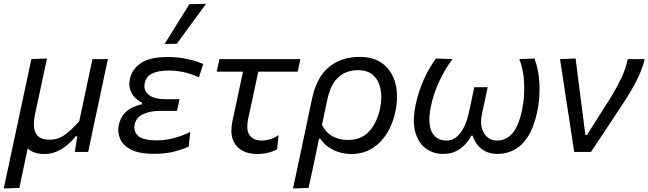

<svg xmlns="http://www.w3.org/2000/svg" viewBox="-28 -812 3465 1026"><path d="M-8 195Q3.5 141 15 87.5Q26 34.5 39.5 -27L91.5 -271Q105.5 -335.5 116.8 -388.5Q128 -441.5 139.5 -496L223 -499.5Q211 -444.5 200 -391.5Q188.5 -338 176 -279.5L158.5 -198.5Q153 -171.5 153 -150Q153 -120.5 163 -100.5Q180.5 -65.5 238 -65.5Q284 -65.5 322 -94.2Q360 -123 395.5 -164.5L420 -279Q432.5 -338 443.5 -390Q454.5 -441.5 466 -496H548.5Q536.5 -441 525.5 -388.5Q514.5 -335.5 501 -271.5L476.5 -158.5Q469.5 -124 461 -83.8Q452.5 -43.5 443 0H371.5L378.5 -42Q381.5 -63 385 -84H377Q360.5 -62.5 335.2 -40.5Q310 -18.5 278 -3.8Q246 11 209.5 11Q151 11 120 -19Q108 37.5 97.5 87.5Q87 137.5 75.5 192Z M795.5 10Q714 10 670.2 -13.5Q626.5 -37 613 -72.5Q604 -95 604 -118Q604 -131 607 -144Q615 -181.5 635 -204Q655 -226.5 680.5 -238.2Q706 -250 731 -255L732.5 -263Q715 -270.5 696.8 -287.2Q678.5 -304 669 -329.5Q663 -344.5 663 -362.5Q663 -375.5 666 -389.5Q677.5 -443 725.2 -475.2Q773 -507.5 870.5 -507.5Q922 -507.5 974 -496.2Q1026 -485 1058 -470L1035 -398.5Q993 -418.5 952.5 -426.8Q912 -435 875 -435Q816.5 -435 784.8 -419Q753 -403 745 -366.5Q743.5 -359 743.5 -352Q743.5 -326 765.5 -306.5Q793 -282 854.5 -282H931.5L918 -219.5H828Q775 -219.5 737.5 -202.5Q700 -185.5 691.5 -146.5Q690 -138.5 690 -131Q690 -105.5 709.5 -86.5Q735 -62 812 -62Q859 -62 905.5 -75.2Q952 -88.5 989 -107L980.5 -29Q952.5 -15.5 905.8 -2.8Q859 10 795.5 10ZM851.5 -577Q885 -631 918 -684Q951 -737 984 -789.5L1073 -791.5Q1033 -737.5 994.2 -684.2Q955.5 -631 917 -578Z M1348 11Q1271.5 11 1234 -34.5Q1208.5 -65 1208.5 -114Q1208.5 -138 1214.5 -166.5Q1230 -239.5 1244 -304Q1258 -368.5 1270.5 -429H1130L1144.5 -496H1577L1563 -429H1352Q1338.5 -366.5 1325.5 -304L1298.5 -179Q1293.5 -155 1293.5 -136Q1293.5 -106 1306 -89Q1326.5 -61 1371.5 -61Q1392.5 -61 1415.2 -67.8Q1438 -74.5 1460.5 -90L1453 -14.5Q1436 -4 1406.5 3.5Q1377 11 1348 11Z M1537.5 195Q1549.5 139.5 1561 87Q1572 34.5 1585 -26.5L1639 -282.5Q1663.5 -399.5 1729.8 -453.8Q1796 -508 1893 -508Q1973.5 -508 2021.8 -468Q2070 -428 2086 -362.5Q2093.5 -330 2093.5 -294.5Q2093.5 -258 2085.5 -218.5Q2063.5 -113.5 2001.5 -51.2Q1939.5 11 1849.5 11Q1798.5 11 1753.8 -10.5Q1709 -32 1684 -70.5H1676.5L1667 -23Q1654.5 35 1644 86Q1633 137 1621 192ZM1831.5 -64Q1904.5 -64 1946.2 -111.8Q1988 -159.5 2003 -232Q2009.5 -264 2009.5 -293Q2009.5 -314 2006 -334Q1997.5 -380.5 1967.8 -408.8Q1938 -437 1885 -437Q1822 -437 1780 -399Q1738 -361 1720.5 -276.5L1692.5 -144Q1714.5 -102.5 1750.2 -83.2Q1786 -64 1831.5 -64Z M2340 10.5Q2288 10.5 2247.8 -18.5Q2207.5 -47.5 2191 -107Q2183.5 -134.5 2183.5 -168Q2183.5 -208 2194 -257Q2208 -321 2235.2 -383.5Q2262.5 -446 2301.5 -499.5L2390 -496Q2349 -442 2319 -376.8Q2289 -311.5 2275 -246Q2266.5 -204 2266.5 -172Q2266.5 -132 2279.5 -107Q2303 -61 2359 -61Q2401.5 -61 2432.2 -101.8Q2463 -142.5 2477 -208.5Q2485 -245.5 2492.5 -280Q2499.5 -314 2506.5 -346H2578Q2571 -313 2563.5 -277.5Q2555.5 -241.5 2547.5 -203.5Q2542.5 -181 2542.5 -161Q2542.5 -126.5 2558 -101Q2582 -61 2628 -61Q2675.5 -61 2709.2 -98.5Q2743 -136 2761.5 -223.5Q2773.5 -280 2773.5 -342.5Q2773.5 -353.5 2773 -365Q2770 -439.5 2747 -496L2828 -499.5Q2851 -441 2854.5 -363.5Q2855 -349 2855 -334.5Q2855 -272.5 2843 -215.5Q2825 -131 2792.8 -81.5Q2760.5 -32 2719.2 -10.8Q2678 10.5 2632.5 10.5Q2591.5 10.5 2563.8 -4.5Q2536 -19.5 2520.2 -42Q2504.5 -64.5 2498 -87H2490.5Q2479 -64.5 2459 -42Q2439 -19.5 2409.8 -4.5Q2380.5 10.5 2340 10.5Z M3040.5 0Q3033.5 -45.5 3026 -94.5Q3018.5 -143 3012 -187L2998 -276Q2990 -330.5 2981.5 -386Q2973 -441.5 2964.5 -496L3048 -499.5Q3056.5 -431 3067.2 -345.5Q3078 -260 3088.5 -181.5L3100 -90.5H3108.5L3235.5 -291Q3269.5 -347 3292.5 -395.2Q3315.5 -443.5 3326.5 -496H3417Q3402.5 -436 3372 -377.8Q3341.5 -319.5 3304.5 -263.5Q3260.5 -197 3217 -131Q3173 -65 3130 0Z"/></svg>

Font: Heraclito
Style: Italic
Weight: 400
Italic angle: -12°
Designer: Kostas Bartsokas (font) & Cristiano Sobral (main changes)
Foundry: Kostas Bartsokas (font) & Cristiano Sobral (main changes)
Version: Version 1.00;July 8, 2020;FontCreator 13.0.0.2655 64-bit